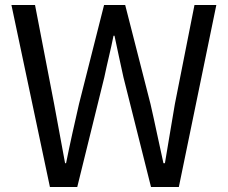

<svg xmlns="http://www.w3.org/2000/svg" viewBox="-20 -753 918 773"><path d="M181 0H291L400 -442C412 -500 426 -553 437 -609H441C453 -553 464 -500 477 -442L588 0H700L851 -733H763L684 -334C671 -255 657 -176 644 -96H638C620 -176 604 -256 586 -334L484 -733H399L298 -334C280 -255 262 -176 246 -96H242C227 -176 213 -255 198 -334L121 -733H26Z"/></svg>

Font: Noto Sans KR
Style: Regular
Weight: 400
Designer: Ryoko NISHIZUKA 西塚涼子 (kana, bopomofo & ideographs); Paul D. Hunt (Latin, Greek & Cyrillic); Sandoll Communications 산돌커뮤니
Foundry: Adobe
Version: Version 2.004;hotconv 1.0.118;makeotfexe 2.5.65603